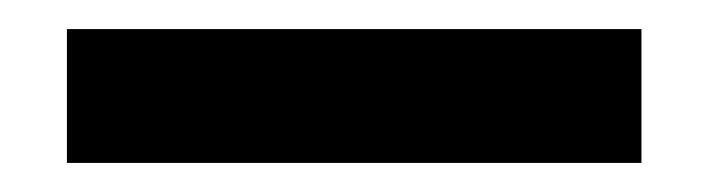

<svg xmlns="http://www.w3.org/2000/svg" viewBox="-20 -14 487 132"><path d="M421 6V98H26V6Z"/></svg>

Font: Pathway Extreme 8pt Thin 12pt Black
Style: Regular
Weight: 900
Version: Version 1.001;gftools[0.9.26]